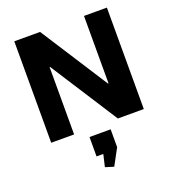

<svg xmlns="http://www.w3.org/2000/svg" viewBox="-171 -829 1121 1245"><g transform="rotate(-20 390.0 -207.0)"><path d="M710 -700V0H531L232 -465H229V0H71V-700H249L548 -235H552V-700ZM463 50V173L402 286L344 268L382 104L442 183L317 184V50Z"/></g></svg>

Font: Pathway Extreme 28pt
Style: Bold
Weight: 700
Designer: Eduardo Rodriguez Tunni
Foundry: Eduardo Rodriguez Tunni
Version: Version 1.001;gftools[0.9.26]